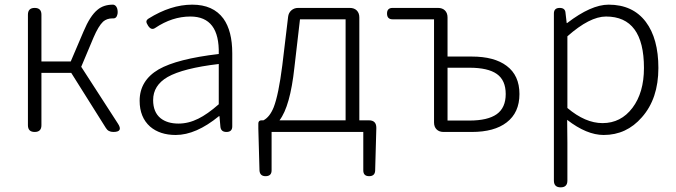

<svg xmlns="http://www.w3.org/2000/svg" viewBox="-20 -567 2905 825"><path d="M129 0Q100 0 100 -29V-504Q100 -533 129 -533Q158 -533 158 -504V-303H284L339 -432Q367 -499 399 -525Q425 -547 465 -547Q466 -547 467 -547Q478 -545 483 -532Q487 -520 485 -507Q481 -487 466 -488Q465 -488 463 -488Q439 -488 423 -474Q403 -455 382 -406L329 -280L486 -37Q511 0 467 0Q445 0 435 -17L286 -254H222H158V-29Q158 0 129 0Z M735 13Q667 13 625 -23Q580 -63 580 -134Q580 -221 662 -269Q741 -314 920 -335Q924 -496 798 -496Q720 -496 647 -447Q630 -435 616 -457Q609 -468 609 -474Q609 -481 618 -487Q714 -547 806 -547Q896 -547 940 -487Q978 -434 978 -338V-169V-24Q978 0 953 0Q929 0 927 -23L923 -68H921Q822 13 735 13ZM747 -36Q790 -36 832 -57Q871 -76 920 -119V-205V-292Q767 -274 700 -236Q638 -200 638 -137Q638 -85 670 -59Q699 -36 747 -36Z M1121 190Q1097 190 1095 166L1090 -15V-36Q1090 -50 1104 -50H1112Q1139 -64 1156 -106Q1177 -160 1193 -286L1218 -495Q1220 -512 1232 -522.5Q1244 -533 1261 -533H1483Q1502 -533 1513 -522Q1524 -511 1524 -492V-50H1565Q1597 -50 1597 -18V-15L1592 166Q1591 190 1566 190Q1541 190 1541 165V0H1344H1147V165Q1147 190 1121 190ZM1181 -50H1323H1465V-484H1269L1245 -277Q1227 -110 1181 -50Z M1886 0Q1867 0 1856 -11Q1845 -22 1845 -41V-484H1667Q1643 -484 1643 -509Q1643 -533 1667 -533H1773H1862Q1881 -533 1892 -522Q1903 -511 1903 -492V-324H2007Q2104 -324 2157 -284Q2212 -243 2212 -163Q2212 -83 2157 -41Q2104 0 2007 0ZM1903 -49H1997Q2076 -49 2114.5 -76.5Q2153 -104 2153 -163Q2153 -222 2115 -249Q2077 -276 1997 -276H1950H1903Z M2389 238Q2360 238 2360 209V-147V-509Q2360 -533 2385 -533Q2409 -533 2410 -511L2415 -468H2417Q2520 -547 2595 -547Q2699 -547 2755 -473Q2809 -401 2809 -275Q2809 -143 2738 -63Q2672 13 2574 13Q2501 13 2417 -52L2418 46V209Q2418 238 2389 238ZM2569 -38Q2648 -38 2697.5 -103.5Q2747 -169 2747 -275Q2747 -496 2584 -496Q2514 -496 2418 -411V-257V-103Q2495 -38 2569 -38Z"/></svg>

Font: GenSenRounded TW L
Style: Regular
Weight: 300
Version: Version 1.501;PS 1;hotconv 16.6.51;makeotf.lib2.5.65220